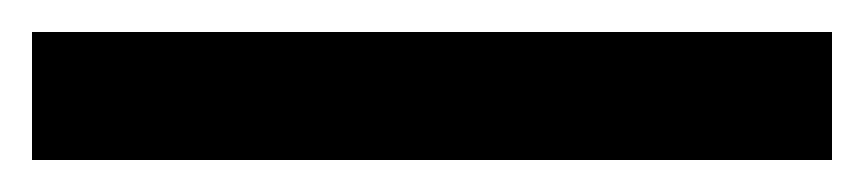

<svg xmlns="http://www.w3.org/2000/svg" viewBox="-20 -10 540 120"><path d="M0 10H500V90H0Z"/></svg>

Font: Bebas Neue
Style: Regular
Weight: 400
Designer: Ryoichi Tsunekawa
Foundry: Ryoichi Tsunekawa
Version: Version 1.300